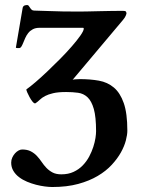

<svg xmlns="http://www.w3.org/2000/svg" viewBox="-20 -729 591 762"><path d="M115.7 -687Q130.9 -687 176.5 -685.1Q222.2 -683.1 294.4 -683.1Q309.1 -683.1 329.1 -683.6Q349.1 -684.1 372.1 -684.6Q395 -685.1 419.4 -685.5Q443.8 -686 467.3 -686Q477.5 -686 479.7 -683.1Q481.9 -680.2 481.9 -674.8Q481.9 -673.8 479 -666.5Q476.1 -659.2 467.3 -648.9L268.1 -412.1Q269 -413.1 277.3 -414.1Q285.6 -415 296.9 -415Q337.9 -415 372.3 -408.9Q406.7 -402.8 431.9 -381.6Q457 -360.4 471.2 -319.8Q485.4 -279.3 485.4 -210.4Q485.4 -194.3 479.5 -171.6Q473.6 -148.9 460 -124.3Q446.3 -99.6 423.6 -75Q400.9 -50.3 367.9 -30.8Q335 -11.2 290.3 1Q245.6 13.2 187.5 13.2Q174.8 13.2 158 11Q141.1 8.8 123 4.2Q105 -0.5 87.4 -7.8Q69.8 -15.1 55.7 -25.9Q41.5 -36.6 33 -51Q24.4 -65.4 24.4 -83.5Q24.4 -94.2 28.8 -103.8Q33.2 -113.3 39.6 -120.4Q45.9 -127.4 53.5 -131.6Q61 -135.7 67.9 -135.7Q88.4 -135.7 102.3 -128.4Q116.2 -121.1 126.5 -110.1Q136.7 -99.1 145.3 -86.4Q153.8 -73.7 164.3 -62.7Q174.8 -51.8 188.7 -44.4Q202.6 -37.1 223.6 -37.1Q251 -37.1 272 -46.9Q293 -56.6 308.3 -72.5Q323.7 -88.4 334 -107.7Q344.2 -127 350.3 -146Q356.4 -165 358.9 -181.4Q361.3 -197.8 361.3 -208Q361.3 -265.1 352.3 -296.6Q343.3 -328.1 327.4 -343Q311.5 -357.9 289.8 -360.8Q268.1 -363.8 242.7 -363.8Q210.4 -363.8 190.9 -359.1Q171.4 -354.5 158.9 -347.9Q146.5 -341.3 138.4 -333.5Q130.4 -325.7 121.1 -319.3Q120.1 -318.8 118.7 -318.8Q114.3 -318.8 108.4 -326.4Q102.5 -334 97.2 -343.8Q91.8 -353.5 88.1 -362.3Q84.5 -371.1 84.5 -373.5Q84.5 -374 85 -374.5Q99.1 -384.3 121.3 -403.3Q143.6 -422.4 168.7 -446.3Q193.8 -470.2 219.5 -496.1Q245.1 -522 265.6 -545.7Q286.1 -569.3 299.1 -587.9Q312 -606.4 312.5 -615.2Q312.5 -616.2 311.8 -617.4Q311 -618.7 309.6 -618.7H137.7Q121.1 -618.7 110.1 -612.8Q99.1 -606.9 92 -597.9Q85 -588.9 80.3 -578.4Q75.7 -567.9 72 -558.8Q68.4 -549.8 64.7 -543.9Q61 -538.1 55.2 -538.1Q53.7 -538.1 48.3 -538.3Q43 -538.6 43 -540L69.8 -696.8Q70.3 -701.2 72.8 -703.9Q75.2 -706.5 78.1 -707.5Q81.1 -708.5 83.7 -708.7Q86.4 -709 88.4 -709Q91.8 -709 94.2 -705.6Q96.7 -702.1 99.4 -698Q102.1 -693.8 105.7 -690.4Q109.4 -687 115.7 -687Z"/></svg>

Font: Cardo
Style: Bold
Weight: 700
Designer: David J. Perry
Foundry: David J. Perry
Version: Version 1.0011